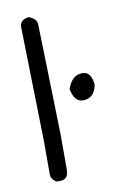

<svg xmlns="http://www.w3.org/2000/svg" viewBox="-70 -594 421 655"><g transform="rotate(-10 140.0 -266.5)"><path d="M76 -551Q104 -541 104 -520L114 -139V-16Q114 18 85 18H72Q54 6 54 -10V-126L45 -522Q45 -547 76 -551ZM223 -331Q254 -331 258 -285Q249 -239 210 -239Q180 -239 171 -285Q187 -331 223 -331Z"/></g></svg>

Font: Just Me Again Down Here
Style: Regular
Weight: 400
Designer: Kimberly Geswein
Foundry: Kimberly Geswein
Version: Version 1.002 2007